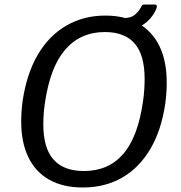

<svg xmlns="http://www.w3.org/2000/svg" viewBox="-20 -821 804 851"><path d="M347 10Q260 10 199 -24Q138 -58 106 -123.5Q74 -189 74 -282Q74 -303 75.5 -326Q77 -349 80 -372Q98 -494 147.5 -578.5Q197 -663 274 -707.5Q351 -752 447 -752Q533 -752 594 -717Q655 -682 687 -616Q719 -550 719 -454Q719 -434 717.5 -411.5Q716 -389 713 -365Q696 -245 646.5 -161Q597 -77 521 -33.5Q445 10 347 10ZM352 -63Q461 -63 526.5 -139Q592 -215 614 -373Q618 -400 619.5 -425Q621 -450 621 -472Q621 -577 577 -628Q533 -679 445 -679Q337 -679 269.5 -601.5Q202 -524 179 -364Q175 -338 173.5 -314Q172 -290 172 -269Q172 -165 217 -114Q262 -63 352 -63ZM665 -801Q673 -801 674.5 -796.5Q676 -792 674 -785Q665 -761 645.5 -738.5Q626 -716 596 -701.5Q566 -687 525 -687L530 -741Q562 -741 580.5 -758Q599 -775 608 -795Q611 -800 614.5 -800.5Q618 -801 622 -801Z"/></svg>

Font: Libre Franklin
Style: Italic
Weight: 400
Italic angle: -8°
Designer: Pablo Impallari, Rodrigo Fuenzalida, Nhung Nguyen
Foundry: Impallari Type
Version: Version 3.000